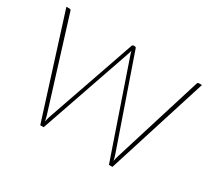

<svg xmlns="http://www.w3.org/2000/svg" viewBox="-136 -935 1279 1167"><g transform="rotate(30 504.0 -351.5)"><path d="M979.5 -703 757 0H732.5L509.5 -649Q506 -659 504 -669Q502 -659 498.5 -649L274.5 0H250.5L28 -703H50.5Q59 -703 61.5 -694.5L255.5 -70Q260.5 -53 264 -34Q266 -44 268.2 -53Q270.5 -62 273 -70L489.5 -694.5Q492 -703 501.5 -703H508Q516.5 -703 519 -694.5L735.5 -70Q740.5 -54.5 744.5 -34.5Q746.5 -44.5 748.5 -53.2Q750.5 -62 753 -70L947 -694.5Q949.5 -703 959 -703Z"/></g></svg>

Font: Lato 2
Style: Regular
Weight: 200
Designer: Lukasz Dziedzic with Adam Twardoch and Botio Nikoltchev
Foundry: tyPoland Lukasz Dziedzic
Version: Version 2.015; 2015-08-06; http://www.latofonts.com/